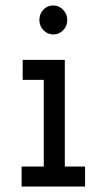

<svg xmlns="http://www.w3.org/2000/svg" viewBox="-20 -682 390 702"><path d="M59 0V-73H140V-390H63V-463H217V-73H291V0ZM175 -556Q154 -556 139 -571.5Q124 -587 124 -609Q124 -631 138.5 -646.5Q153 -662 175 -662Q196 -662 211 -646Q226 -630 226 -609Q226 -587 211 -571.5Q196 -556 175 -556Z"/></svg>

Font: Inconsolata ExtraCondensed SemiBold
Style: Regular
Weight: 600
Width: 2
Monospace: yes
Designer: Raph Levien, Cyreal, Brenton Simpson
Foundry: Raph Levien, Cyreal, Google
Version: Version 3.001; ttfautohint (v1.8.2.53-6de2)